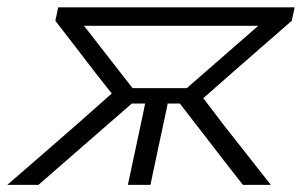

<svg xmlns="http://www.w3.org/2000/svg" viewBox="-52 -516 850 536"><path d="M-31.5 0Q19 -43.5 68.8 -87Q118.5 -130.5 168 -173.5L260 -255L216.5 -310Q188 -347 159.8 -383.8Q131.5 -420.5 102.5 -458L110.5 -495.5H770.5L762.5 -458Q719.5 -420.5 677 -383.5Q634.5 -346.5 593.5 -310.5L515.5 -242L567.5 -173.5Q601.5 -130.5 635.5 -87Q669.5 -43.5 704 0H626Q598 -35.5 571.2 -70.2Q544.5 -105 517 -140.5L450 -227H416L413 -211Q400.5 -154 390 -104Q379.5 -54 368 0H305Q316.5 -54 327.2 -104Q338 -154 350 -211L353 -227H316L215.5 -139.5Q175.5 -104.5 135.5 -69.8Q95.5 -35 55.5 0ZM318 -270H469.5L669 -444H182.5Z"/></svg>

Font: Commissioner Light
Style: Italic
Weight: 300
Italic angle: -12°
Designer: Kostas Bartsokas
Foundry: Kostas Bartsokas
Version: Version 1.000; ttfautohint (v1.8.3)